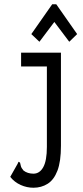

<svg xmlns="http://www.w3.org/2000/svg" viewBox="-20 -707 390 901"><path d="M137 174Q106 174 77 161Q48 148 28 123L63 61L67 52L74 56Q76 64 78 72.5Q80 81 90 93Q109 108 137 108Q166 108 183 77.5Q200 47 200 -18V-395H79V-460H266V-23Q266 51 249.5 94Q233 137 203.5 155.5Q174 174 137 174ZM165 -511 127 -547 225 -687H244L342 -547L305 -511L235 -604Z"/></svg>

Font: Inconsolata ExtraCondensed Medium
Style: Regular
Weight: 500
Width: 2
Monospace: yes
Designer: Raph Levien, Cyreal, Brenton Simpson
Foundry: Raph Levien, Cyreal, Google
Version: Version 3.001; ttfautohint (v1.8.2.53-6de2)